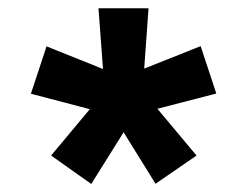

<svg xmlns="http://www.w3.org/2000/svg" viewBox="-20 -720 599 466"><path d="M201.5 -273.5 104 -342.5 198 -455 55 -492.5 93 -607.5 230 -552.5 219 -700H340.5L330 -553.5L467 -608L505 -493L362 -456L457 -342.5L357.5 -274L280 -399Z"/></svg>

Font: Geologica Cursive Medium
Style: Regular
Weight: 500
Designer: Sindre Bremnes, Frode Helland
Foundry: Monokrom Skriftforlag AS
Version: Version 1.010;gftools[0.9.28]